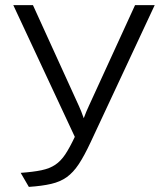

<svg xmlns="http://www.w3.org/2000/svg" viewBox="-20 -720 656 752"><path d="M93 12 61 -43Q110 -46.5 142.2 -53.2Q174.5 -60 196.2 -74.5Q218 -89 235.5 -115.2Q253 -141.5 273 -184L32 -700H109L289 -305Q293.5 -295.5 298.2 -283.5Q303 -271.5 308 -257Q312.5 -270 317.8 -282Q323 -294 328 -305L509 -700H586L335 -163Q310.5 -110.5 288.8 -77.5Q267 -44.5 241.5 -26.2Q216 -8 180.5 0.2Q145 8.5 93 12Z"/></svg>

Font: Overpass Mono Light
Style: Regular
Weight: 300
Monospace: yes
Designer: Delve Withrington, Dave Bailey
Foundry: Delve Fonts LLC
Version: Version 4.000